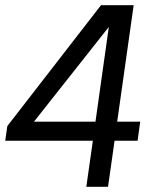

<svg xmlns="http://www.w3.org/2000/svg" viewBox="-27 -712 601 734"><path d="M338 -247H103L389 -609ZM509 -247H421L484 -692H359L1 -230L-7 -174H328L303 2H386L411 -174H499Z"/></svg>

Font: Cantarell
Style: Oblique
Weight: 400
Italic angle: -8°
Designer: Dave Crossland
Version: Version 0.024